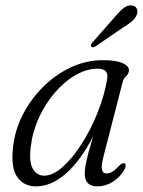

<svg xmlns="http://www.w3.org/2000/svg" viewBox="-20 -670 520 699"><path d="M358.5 -107Q348 -68 351 -53.2Q354 -38.5 368 -38.5Q378.5 -38.5 389.2 -45Q400 -51.5 415.5 -68Q426.5 -78.5 433 -75.5Q442 -71 433.5 -53.5Q417.5 -25 390.8 -8.2Q364 8.5 334.5 8.5Q288.5 8.5 288.5 -38Q288.5 -55.5 294.5 -83.8Q300.5 -112 319 -173.5Q273.5 -85 220 -38.2Q166.5 8.5 111.5 8.5Q66.5 8.5 42.8 -25.5Q19 -59.5 27.5 -133Q33.5 -194 62.2 -251Q91 -308 136.5 -353.2Q182 -398.5 238 -424.8Q294 -451 355 -451Q401.5 -451 425.8 -440.5Q450 -430 449.5 -413.5Q448.5 -401 439.5 -393.2Q430.5 -385.5 427 -373ZM92 -135.5Q85 -80.5 99.5 -55.5Q114 -30.5 141 -30.5Q172.5 -30.5 208.2 -62.2Q244 -94 277.2 -146Q310.5 -198 335.5 -260.5Q360.5 -323 370.5 -384Q375.5 -420 336.5 -420Q296 -420 255.2 -396.8Q214.5 -373.5 180 -333.2Q145.5 -293 122 -242Q98.5 -191 92 -135.5ZM396.5 -606.5Q414.5 -628 429.5 -640.2Q444.5 -652.5 460 -650Q473.5 -648.5 478 -638.5Q482.5 -628.5 478 -616.5Q473 -603.5 460.2 -592.5Q447.5 -581.5 429 -570.5L326.5 -500.5Q316.5 -495 312 -500.5Q309.5 -503.5 311.5 -507.8Q313.5 -512 317 -516Z"/></svg>

Font: Fraunces 72pt Soft Light
Style: Italic
Weight: 300
Italic angle: -16°
Version: Version 1.000;[b76b70a41]